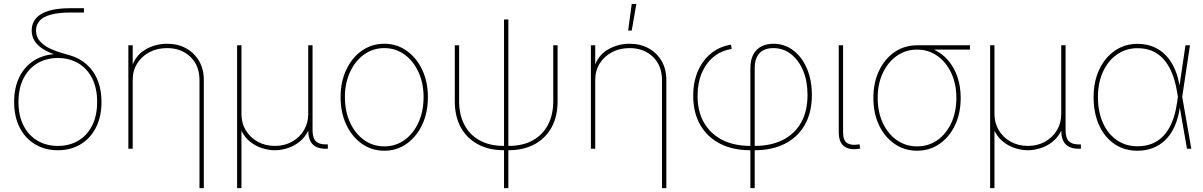

<svg xmlns="http://www.w3.org/2000/svg" viewBox="-20 -770 6230 994"><path d="M279.8 7.8Q213.4 7.8 162.1 -22.7Q110.8 -53.2 82 -109.4Q53.2 -165.5 53.2 -242.2Q53.2 -319.3 82 -374.8Q110.8 -430.2 162.1 -460.2Q213.4 -490.2 279.8 -490.2L333.5 -467.3Q293 -477.1 258.5 -489.5Q224.1 -502 198.5 -519Q172.9 -536.1 158.4 -559.3Q144 -582.5 144 -612.8Q144 -648.4 165.3 -674.1Q186.5 -699.7 230.7 -713.6Q274.9 -727.5 342.8 -727.5H414.6V-705.1H342.8Q280.8 -705.1 241.7 -693.8Q202.6 -682.6 184.6 -661.9Q166.5 -641.1 166.5 -612.8Q166.5 -578.6 187.5 -555.7Q208.5 -532.7 239 -518.6Q269.5 -504.4 299.1 -496.1Q328.6 -487.8 345.7 -482.4Q381.8 -471.2 411.4 -450.2Q440.9 -429.2 461.9 -398.9Q482.9 -368.7 494.1 -329.3Q505.4 -290 505.4 -242.2Q505.4 -165.5 476.6 -109.4Q447.8 -53.2 397 -22.7Q346.2 7.8 279.8 7.8ZM279.8 -14.6Q339.4 -14.6 385.3 -41.7Q431.2 -68.8 457 -119.9Q482.9 -170.9 482.9 -242.2Q482.9 -313.5 457 -364.5Q431.2 -415.5 385.3 -442.6Q339.4 -469.7 279.8 -469.7Q220.2 -469.7 174.1 -442.6Q127.9 -415.5 101.8 -364.5Q75.7 -313.5 75.7 -242.2Q75.7 -170.9 101.8 -119.9Q127.9 -68.8 174.1 -41.7Q220.2 -14.6 279.8 -14.6Z M667 -356V0H644.5V-535.6H667V-418.5H661.1Q678.7 -481 730.7 -512.2Q782.7 -543.5 844.7 -543.5Q900.9 -543.5 943.6 -519.8Q986.3 -496.1 1010.7 -454.1Q1035.2 -412.1 1035.2 -356V204.1H1012.7V-356Q1012.7 -430.2 965.8 -475.6Q918.9 -521 844.7 -521Q793.9 -521 753.7 -499.8Q713.4 -478.5 690.2 -441.2Q667 -403.8 667 -356Z M1207.5 204.1V-535.6H1230V-179.7Q1230 -132.8 1252.4 -95.5Q1274.9 -58.1 1314.2 -36.4Q1353.5 -14.6 1402.8 -14.6Q1452.6 -14.6 1491.7 -36.4Q1530.8 -58.1 1553.2 -95.5Q1575.7 -132.8 1575.7 -179.7V-535.6H1598.1V-96.7Q1598.1 -56.6 1614.3 -39.6Q1630.4 -22.5 1665.5 -22.5H1677.2V0H1665.5Q1620.6 0 1598.1 -23.4Q1575.7 -46.9 1575.7 -96.7V-179.7H1593.3Q1593.3 -127.9 1575.2 -92Q1557.1 -56.2 1528.3 -34.2Q1499.5 -12.2 1466.3 -2.2Q1433.1 7.8 1402.8 7.8Q1372.6 7.8 1339.4 -2.2Q1306.2 -12.2 1277.3 -34.2Q1248.5 -56.2 1230.5 -92Q1212.4 -127.9 1212.4 -179.7H1230V204.1Z M1969.7 10.3Q1904.3 10.3 1853 -26.1Q1801.8 -62.5 1772.5 -125Q1743.2 -187.5 1743.2 -267.1Q1743.2 -346.2 1772.5 -408.7Q1801.8 -471.2 1853 -507.3Q1904.3 -543.5 1969.7 -543.5Q2034.2 -543.5 2085.2 -507.3Q2136.2 -471.2 2165.8 -408.7Q2195.3 -346.2 2195.3 -267.1Q2195.3 -187.5 2166 -125Q2136.7 -62.5 2085.7 -26.1Q2034.7 10.3 1969.7 10.3ZM1969.7 -12.2Q2028.3 -12.2 2074.2 -45.2Q2120.1 -78.1 2146.5 -136Q2172.9 -193.8 2172.9 -267.1Q2172.9 -339.8 2146.2 -397.5Q2119.6 -455.1 2073.7 -488Q2027.8 -521 1969.7 -521Q1911.1 -521 1865 -487.8Q1818.8 -454.6 1792.2 -397.2Q1765.6 -339.8 1765.6 -267.1Q1765.6 -193.8 1792.2 -136Q1818.8 -78.1 1865 -45.2Q1911.1 -12.2 1969.7 -12.2Z M2589.4 7.8Q2511.2 7.8 2453.9 -23.2Q2396.5 -54.2 2365.5 -110.8Q2334.5 -167.5 2334.5 -245.1V-535.6H2356.9V-245.1Q2356.9 -177.7 2383.3 -125.7Q2409.7 -73.7 2461.7 -44.2Q2513.7 -14.6 2589.4 -14.6H2611.8Q2688 -14.6 2739.7 -44.2Q2791.5 -73.7 2817.9 -125.7Q2844.2 -177.7 2844.2 -245.1V-535.6H2866.7V-245.1Q2866.7 -167.5 2835.7 -110.8Q2804.7 -54.2 2747.6 -23.2Q2690.4 7.8 2611.8 7.8ZM2589.4 204.1V-669.4H2611.8V204.1Z M3061.5 -356V0H3039.1V-535.6H3061.5V-418.5H3055.7Q3073.2 -481 3125.2 -512.2Q3177.2 -543.5 3239.3 -543.5Q3295.4 -543.5 3338.1 -519.8Q3380.9 -496.1 3405.3 -454.1Q3429.7 -412.1 3429.7 -356V204.1H3407.2V-356Q3407.2 -430.2 3360.4 -475.6Q3313.5 -521 3239.3 -521Q3188.5 -521 3148.2 -499.8Q3107.9 -478.5 3084.7 -441.2Q3061.5 -403.8 3061.5 -356ZM3231.9 -611.8 3250.5 -749.5H3274.4L3250.5 -611.8Z M3864.7 204.1V-415.5Q3864.7 -459.5 3879.9 -487.8Q3895 -516.1 3921.9 -529.8Q3948.7 -543.5 3983.4 -543.5Q4041.5 -543.5 4086.7 -509.3Q4131.8 -475.1 4157.5 -415.3Q4183.1 -355.5 4183.1 -278.3Q4183.1 -187 4146.2 -123Q4109.4 -59.1 4043 -25.6Q3976.6 7.8 3887.2 7.8H3864.7Q3774.4 7.8 3708 -26.1Q3641.6 -60.1 3605.2 -123.3Q3568.8 -186.5 3568.8 -274.4Q3568.8 -346.2 3593.3 -402.3Q3617.7 -458.5 3661.9 -494.1Q3706.1 -529.8 3764.6 -538.6L3768.1 -516.6Q3714.4 -508.3 3674.6 -475.8Q3634.8 -443.4 3613 -391.6Q3591.3 -339.8 3591.3 -274.4Q3591.3 -192.9 3624.8 -134.8Q3658.2 -76.7 3719.5 -45.7Q3780.8 -14.6 3864.7 -14.6H3887.2Q3970.7 -14.6 4032 -45.2Q4093.3 -75.7 4127 -134.8Q4160.6 -193.8 4160.6 -278.8Q4160.6 -349.6 4137.9 -404.1Q4115.2 -458.5 4075.2 -489.7Q4035.2 -521 3983.4 -521Q3954.6 -521 3932.9 -510.3Q3911.1 -499.5 3899.2 -476.3Q3887.2 -453.1 3887.2 -415.5V204.1Z M4424.3 0.5Q4377.4 7.8 4349.9 -12.9Q4322.3 -33.7 4322.3 -85.4V-535.6H4344.7V-85.4Q4344.7 -42.5 4365.7 -29.3Q4386.7 -16.1 4423.8 -22Q4426.3 -22.9 4426.5 -22.7Q4426.8 -22.5 4429.7 -22.9L4433.6 -1Q4431.2 -0.5 4429 -0.2Q4426.8 0 4424.3 0.5Z M4728 10.3Q4662.6 10.3 4611.3 -25.1Q4560.1 -60.5 4530.8 -122.1Q4501.5 -183.6 4501.5 -263.2Q4501.5 -342.3 4530.8 -403.8Q4560.1 -465.3 4611.3 -500.5Q4662.6 -535.6 4728 -535.6H5001.5V-513.2H4784.7H4728Q4669.4 -513.2 4623.3 -481Q4577.1 -448.7 4550.5 -392.3Q4523.9 -335.9 4523.9 -263.2Q4523.9 -189.9 4550.5 -133.1Q4577.1 -76.2 4623.3 -44.2Q4669.4 -12.2 4728 -12.2Q4786.6 -12.2 4832.5 -44.2Q4878.4 -76.2 4904.8 -133.1Q4931.2 -189.9 4931.2 -263.2Q4931.2 -335.9 4904.5 -392.6Q4877.9 -449.2 4832 -481.2Q4786.1 -513.2 4728 -513.2V-531.7Q4776.4 -531.7 4817.4 -512.2Q4858.4 -492.7 4889.2 -456.8Q4919.9 -420.9 4936.8 -371.6Q4953.6 -322.3 4953.6 -263.2Q4953.6 -183.6 4924.3 -122.1Q4895 -60.5 4844 -25.1Q4793 10.3 4728 10.3Z M5106 204.1V-535.6H5128.4V-179.7Q5128.4 -132.8 5150.9 -95.5Q5173.3 -58.1 5212.6 -36.4Q5252 -14.6 5301.3 -14.6Q5351.1 -14.6 5390.1 -36.4Q5429.2 -58.1 5451.7 -95.5Q5474.1 -132.8 5474.1 -179.7V-535.6H5496.6V-96.7Q5496.6 -56.6 5512.7 -39.6Q5528.8 -22.5 5564 -22.5H5575.7V0H5564Q5519 0 5496.6 -23.4Q5474.1 -46.9 5474.1 -96.7V-179.7H5491.7Q5491.7 -127.9 5473.6 -92Q5455.6 -56.2 5426.8 -34.2Q5397.9 -12.2 5364.7 -2.2Q5331.5 7.8 5301.3 7.8Q5271 7.8 5237.8 -2.2Q5204.6 -12.2 5175.8 -34.2Q5147 -56.2 5128.9 -92Q5110.8 -127.9 5110.8 -179.7H5128.4V204.1Z M5869.1 10.3Q5800.3 10.3 5749 -24.9Q5697.8 -60.1 5669.7 -122.8Q5641.6 -185.5 5641.6 -267.1Q5641.6 -347.2 5670.7 -409.4Q5699.7 -471.7 5751.2 -507.3Q5802.7 -543 5869.1 -543Q5915 -543 5952.1 -527.3Q5989.3 -511.7 6016.8 -482.4Q6044.4 -453.1 6062.3 -411.9Q6080.1 -370.6 6087.9 -318.4H6093.8L6100.1 -270.5L6147.5 0H6125L6073.2 -297.9Q6064 -351.6 6046.9 -393.1Q6029.8 -434.6 6004.6 -462.9Q5979.5 -491.2 5945.8 -505.9Q5912.1 -520.5 5869.1 -520.5Q5809.1 -520.5 5762.7 -488Q5716.3 -455.6 5690.2 -398.4Q5664.1 -341.3 5664.1 -267.1Q5664.1 -191.9 5689.7 -134.5Q5715.3 -77.1 5761.5 -44.9Q5807.6 -12.7 5869.1 -12.7Q5908.2 -12.7 5941.4 -25.1Q5974.6 -37.6 6001 -64.2Q6027.3 -90.8 6045.7 -132.8Q6064 -174.8 6072.8 -233.4L6117.2 -535.6H6140.6L6100.1 -266.6L6094.2 -215.8H6088.4Q6080.1 -157.2 6060.5 -114.5Q6041 -71.8 6011.7 -43.9Q5982.4 -16.1 5946.3 -2.9Q5910.2 10.3 5869.1 10.3Z"/></svg>

Font: Inter 20pt Thin
Style: Regular
Weight: 250
Version: Version 4.001;git-66647c0bb